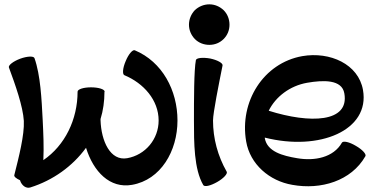

<svg xmlns="http://www.w3.org/2000/svg" viewBox="-20 -823 1747 886"><path d="M120 42C225 9 315 -56 377 -141C411 -31 487 48 589 30C722 7 799 -126 799 -267C799 -406 729 -538 602 -591C592 -595 573 -573 560 -541C546 -509 544 -480 554 -476C643 -439 712 -361 712 -267C712 -181 651 -108 567 -93C489 -79 447 -172 444 -268C444 -270 444 -272 444 -274C456 -313 462 -355 462 -399C463 -399 463 -400 463 -400C463 -411 435 -420 400 -420C365 -420 338 -411 338 -400C338 -272 280 -152 180 -84C183 -144 180 -209 177 -269C172 -365 167 -476 139 -555C135 -565 106 -564 73 -552C41 -540 18 -522 21 -512C51 -431 86 -332 90 -265C93 -200 67 -98 46 -15C44 -8 55 1 73 9V11C81 34 101 48 120 42Z M1039 -709C1039 -734 1030 -758 1012 -776C994 -793 971 -803 946 -803C921 -803 897 -793 879 -776C862 -758 852 -734 852 -709C852 -684 862 -661 879 -643C897 -625 921 -616 946 -616C971 -616 994 -625 1012 -643C1030 -661 1039 -684 1039 -709ZM884 -546C875 -500 875 -360 875 -267C875 -164 875 -43 918 31C924 41 952 34 982 17C1012 0 1032 -22 1026 -31C985 -103 963 -184 963 -267C963 -302 990 -436 1007 -521C1009 -532 983 -546 950 -553C916 -559 887 -556 884 -546Z M1666 -102C1672 -111 1652 -133 1622 -150C1592 -168 1564 -174 1558 -165C1519 -96 1432 -79 1351 -93C1285 -104 1213 -123 1202 -185V-188C1455 -124 1688 -222 1655 -408C1634 -527 1503 -586 1375 -564C1195 -532 1084 -353 1116 -170C1134 -65 1223 12 1329 30C1461 54 1601 12 1666 -102ZM1397 -441C1472 -454 1558 -457 1569 -392C1593 -257 1410 -252 1220 -312C1252 -377 1318 -427 1397 -441Z"/></svg>

Font: Nupuram
Style: Bold
Weight: 700
Designer: Santhosh Thottingal (santhosh.thottingal@gmail.com)
Foundry: SMC
Version: Version 1.000